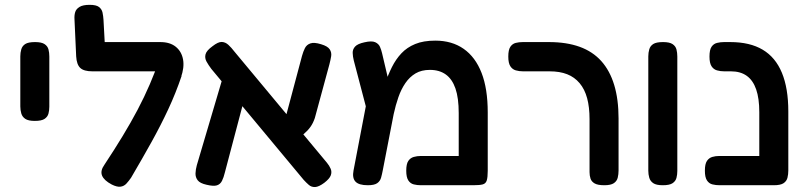

<svg xmlns="http://www.w3.org/2000/svg" viewBox="-20 -757 3324 794"><path d="M124 -257Q97 -257 84.5 -265.5Q72 -274 68 -288Q64 -302 64 -317V-524Q64 -539 68 -553Q72 -567 84.5 -575Q97 -583 125 -583Q152 -583 164.5 -574.5Q177 -566 180.5 -552.5Q184 -539 184 -523V-316Q184 -301 180.5 -287.5Q177 -274 164.5 -265.5Q152 -257 124 -257Z M442 6Q410 -11 402 -31Q394 -51 412 -76Q453 -138 487 -194Q521 -250 549 -303Q577 -356 599.5 -408.5Q622 -461 641 -515L731 -443Q707 -372 676 -305.5Q645 -239 607 -170.5Q569 -102 522 -22Q513 -9 503 2Q493 13 478.5 15Q464 17 442 6ZM728 -436 648 -462H362Q327 -462 312 -476Q297 -490 295 -524L288 -678Q287 -694 291 -707Q295 -720 309 -728.5Q323 -737 351 -737Q378 -737 389.5 -728Q401 -719 404 -705Q407 -691 408 -675L413 -583H643Q683 -583 707 -563.5Q731 -544 737 -511Q743 -478 728 -436Z M1321 -1Q1298 16 1283 16.5Q1268 17 1257.5 8Q1247 -1 1236 -13L854 -472Q842 -488 834 -502.5Q826 -517 830 -532.5Q834 -548 859 -566Q882 -584 897 -583.5Q912 -583 924.5 -571.5Q937 -560 950 -543L1332 -84Q1342 -72 1347.5 -59Q1353 -46 1348 -32Q1343 -18 1321 -1ZM834 7Q807 1 797.5 -11.5Q788 -24 788.5 -40Q789 -56 794 -74L904 -446L1004 -400L910 -44Q905 -23 898 -9Q891 5 877 9.5Q863 14 834 7ZM1195 -169 1148 -222 1229 -526Q1234 -544 1241 -558Q1248 -572 1263.5 -577.5Q1279 -583 1308 -574Q1335 -566 1343.5 -553Q1352 -540 1349.5 -524.5Q1347 -509 1342 -490L1282 -269Q1275 -248 1264 -232.5Q1253 -217 1236.5 -203Q1220 -189 1195 -169Z M1997 -292V-51Q1997 -24 1993 -11Q1989 2 1976.5 5.5Q1964 9 1937 9H1720Q1705 9 1691 5.5Q1677 2 1668.5 -11Q1660 -24 1660 -51Q1660 -79 1668.5 -91.5Q1677 -104 1691 -108Q1705 -112 1721 -112H1877V-289Q1877 -352 1863.5 -391Q1850 -430 1823.5 -449Q1797 -468 1758 -468Q1723 -468 1698.5 -453.5Q1674 -439 1656.5 -413.5Q1639 -388 1627.5 -355Q1616 -322 1608 -285L1563 -53Q1560 -37 1556 -22.5Q1552 -8 1540 0.5Q1528 9 1501 9Q1464 9 1450 -6Q1436 -21 1442 -52L1504 -376L1547 -337Q1560 -375 1572.5 -411.5Q1585 -448 1601 -480Q1617 -512 1640 -536.5Q1663 -561 1697 -575Q1731 -589 1780 -589Q1849 -589 1897.5 -555Q1946 -521 1971.5 -455.5Q1997 -390 1997 -292ZM1511 -248 1443 -507Q1439 -523 1438.5 -538Q1438 -553 1448.5 -564.5Q1459 -576 1487 -582Q1517 -589 1531.5 -582.5Q1546 -576 1551.5 -563Q1557 -550 1560 -537L1605 -346Z M2479 9Q2452 9 2439 1.5Q2426 -6 2422 -18.5Q2418 -31 2418 -45V-264Q2418 -314 2408 -351Q2398 -388 2377 -413Q2356 -438 2325.5 -450Q2295 -462 2253 -462H2143Q2127 -462 2113 -466Q2099 -470 2090.5 -483Q2082 -496 2082 -523Q2082 -551 2090.5 -563.5Q2099 -576 2112.5 -579.5Q2126 -583 2142 -583H2250Q2323 -583 2377 -563.5Q2431 -544 2466.5 -504.5Q2502 -465 2520 -405.5Q2538 -346 2538 -267V-52Q2538 -36 2534.5 -22Q2531 -8 2518.5 0.5Q2506 9 2479 9Z M2721 9Q2694 9 2681.5 0.5Q2669 -8 2665 -22Q2661 -36 2661 -51V-524Q2661 -539 2665 -553Q2669 -567 2681.5 -575Q2694 -583 2722 -583Q2749 -583 2761.5 -574.5Q2774 -566 2777.5 -552.5Q2781 -539 2781 -523V-50Q2781 -35 2777.5 -21.5Q2774 -8 2761.5 0.5Q2749 9 2721 9Z M3180 9Q3154 9 3141 1.5Q3128 -6 3124 -18.5Q3120 -31 3120 -45V-293Q3120 -350 3107 -387.5Q3094 -425 3068 -443.5Q3042 -462 3003 -462H2975Q2959 -462 2945 -466Q2931 -470 2922.5 -483Q2914 -496 2914 -523Q2914 -551 2922.5 -563.5Q2931 -576 2945 -579.5Q2959 -583 2974 -583H3000Q3081 -583 3134 -551.5Q3187 -520 3213.5 -456Q3240 -392 3240 -296V-52Q3240 -36 3236.5 -22Q3233 -8 3220.5 0.5Q3208 9 3180 9ZM2956 9Q2940 9 2926 5.5Q2912 2 2903.5 -11Q2895 -24 2895 -51Q2895 -79 2903.5 -91.5Q2912 -104 2925.5 -108Q2939 -112 2955 -112H3186L3185 9Z"/></svg>

Font: Fredoka Light Medium
Style: Regular
Weight: 500
Version: Version 2.001